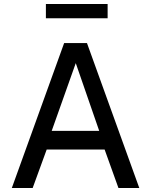

<svg xmlns="http://www.w3.org/2000/svg" viewBox="-20 -938 753 958"><path d="M517 -918H209V-847H517ZM39 0H143L213 -192H502L571 0H675L414 -723H300ZM238 -285 358 -623 475 -285Z"/></svg>

Font: United Sans Medium
Style: Regular
Weight: 500
Designer: Pablo Impallari, Rodrigo Fuenzalida (Modified by Dan O. Williams)
Version: Version 1.000;PS 001.000;hotconv 1.0.88;makeotf.lib2.5.64775